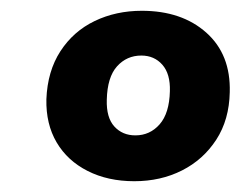

<svg xmlns="http://www.w3.org/2000/svg" viewBox="-20 -736 446 356"><path d="M229 -400Q180 -400 142.5 -419Q105 -438 85 -472Q65 -506 66 -552Q68 -604 92 -641Q116 -678 155.5 -697Q195 -716 243 -716Q317 -716 362.5 -675.5Q408 -635 406 -565Q405 -514 381 -477Q357 -440 317.5 -420Q278 -400 229 -400ZM231 -485Q258 -485 276 -505.5Q294 -526 295 -567Q296 -599 281 -616Q266 -633 242 -633Q215 -633 197 -613Q179 -593 178 -551Q177 -518 192 -501.5Q207 -485 231 -485Z"/></svg>

Font: Nunito Sans 11pt Black
Style: Italic
Weight: 900
Italic angle: -9°
Version: Version 3.101;gftools[0.9.27]